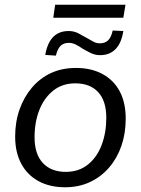

<svg xmlns="http://www.w3.org/2000/svg" viewBox="-20 -782 596 811"><path d="M255 9Q190 9 142.5 -17Q95 -43 69.5 -91Q44 -139 44 -205Q44 -267 62.5 -319.5Q81 -372 115 -412Q149 -452 195.5 -473.5Q242 -495 301 -495Q366 -495 413.5 -469Q461 -443 486 -395.5Q511 -348 511 -281Q511 -219 493 -166.5Q475 -114 441 -74.5Q407 -35 360 -13Q313 9 255 9ZM258 -56Q313 -56 351.5 -87Q390 -118 409.5 -170Q429 -222 429 -284Q429 -356 394.5 -393Q360 -430 298 -430Q243 -430 204.5 -399Q166 -368 146 -317Q126 -266 126 -202Q126 -131 161 -93.5Q196 -56 258 -56ZM205 -707 213 -762H510L501 -707ZM216 -547 171 -550Q177 -584 190 -606.5Q203 -629 223 -640Q243 -651 270 -651Q292 -651 310.5 -641.5Q329 -632 346 -622Q361 -613 374.5 -606Q388 -599 401 -599Q424 -599 437 -612Q450 -625 456 -653L501 -651Q493 -600 468 -574.5Q443 -549 403 -549Q382 -549 363.5 -558Q345 -567 328 -577Q314 -587 299.5 -594Q285 -601 271 -601Q249 -601 236 -588.5Q223 -576 216 -547Z"/></svg>

Font: Nunito Sans 12pt
Style: Italic
Weight: 400
Italic angle: -9°
Designer: Vernon Adams
Foundry: Vernon Adams
Version: Version 3.101;gftools[0.9.27]